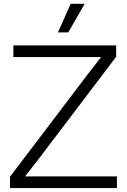

<svg xmlns="http://www.w3.org/2000/svg" viewBox="-20 -959 647 979"><path d="M31.2 0V-58.1L420.9 -571.8Q458 -620.6 495.6 -668H48.3V-727.5H572.3V-669.4L187.5 -162.1Q168 -136.7 147.9 -111.1Q127.9 -85.4 107.9 -59.6H576.2V0ZM275.4 -793.9 340.3 -939.5H411.6L328.1 -793.9Z"/></svg>

Font: Inter Display Light
Style: Regular
Weight: 300
Designer: Rasmus Andersson
Foundry: rsms
Version: Version 4.000;git-a52131595